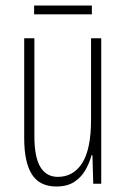

<svg xmlns="http://www.w3.org/2000/svg" viewBox="-20 -668 458 698"><path d="M348 -529V0H319L316 -104H313Q305 -75 290 -49Q275 -23 249.5 -6.5Q224 10 185 10Q124 10 96 -34Q68 -78 68 -165V-529H105V-174Q105 -96 127 -60.5Q149 -25 190 -25Q247 -25 279 -75.5Q311 -126 311 -233V-529ZM314 -648V-616H104V-648Z"/></svg>

Font: Noto Sans Arabic UI XCn XLt
Style: Regular
Weight: 200
Width: 2
Designer: Monotype Design Team, Nadine Chahine and Nizar Qandah
Foundry: Monotype Imaging Inc.
Version: Version 2.010; ttfautohint (v1.8.4.7-5d5b)